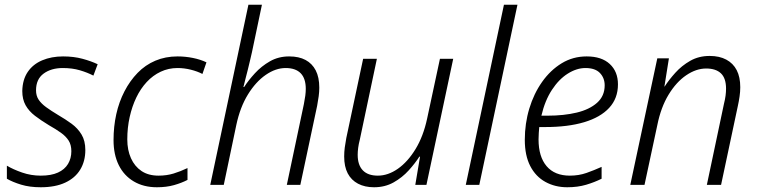

<svg xmlns="http://www.w3.org/2000/svg" viewBox="-20 -780 3192 810"><path d="M152 10Q105 10 69 -1Q33 -12 9 -26V-81Q36 -65 73.5 -52Q111 -39 152 -39Q196 -39 224.5 -52Q253 -65 267 -88.5Q281 -112 281 -142Q281 -169 269.5 -187Q258 -205 237 -220Q216 -235 186 -252Q153 -272 127.5 -291.5Q102 -311 88 -336Q74 -361 74 -396Q75 -444 97 -476.5Q119 -509 158 -525.5Q197 -542 246 -542Q291 -542 328 -532Q365 -522 392 -509L374 -461Q349 -474 317 -483.5Q285 -493 245 -493Q196 -493 164 -469.5Q132 -446 132 -399Q132 -376 143 -359.5Q154 -343 174.5 -328Q195 -313 225 -295Q256 -277 282 -258Q308 -239 324 -212.5Q340 -186 340 -147Q340 -100 318.5 -64.5Q297 -29 255 -9.5Q213 10 152 10Z M642 10Q586 10 544.5 -14.5Q503 -39 481 -83.5Q459 -128 459 -189Q459 -246 470.5 -298Q482 -350 505 -394.5Q528 -439 560.5 -472.5Q593 -506 635.5 -524Q678 -542 729 -542Q762 -542 794 -535.5Q826 -529 851 -517L834 -468Q813 -479 785 -486Q757 -493 729 -493Q691 -493 658 -477.5Q625 -462 599 -434Q573 -406 555 -368.5Q537 -331 527 -286Q517 -241 517 -192Q517 -147 532.5 -112.5Q548 -78 577 -58.5Q606 -39 649 -39Q683 -39 712.5 -48Q742 -57 771 -71V-21Q746 -8 714 1Q682 10 642 10Z M867 0 1028 -760H1085L1043 -560Q1039 -542 1034.5 -523.5Q1030 -505 1025.5 -486Q1021 -467 1016 -449Q1011 -431 1007 -413H1010Q1028 -441 1055.5 -471Q1083 -501 1119 -521.5Q1155 -542 1200 -542Q1241 -542 1269 -527Q1297 -512 1312 -483Q1327 -454 1327 -410Q1327 -393 1324.5 -374Q1322 -355 1318 -334L1247 0H1190L1262 -341Q1266 -361 1268 -376.5Q1270 -392 1270 -405Q1270 -449 1248.5 -471Q1227 -493 1185 -493Q1143 -493 1101 -464Q1059 -435 1026 -381.5Q993 -328 977 -253L924 0Z M1558 10Q1519 10 1490.5 -5Q1462 -20 1447 -48.5Q1432 -77 1432 -120Q1432 -139 1434.5 -158Q1437 -177 1441 -198L1512 -532H1570L1498 -191Q1493 -172 1491 -156Q1489 -140 1489 -127Q1489 -84 1510.5 -61.5Q1532 -39 1574 -39Q1617 -39 1658.5 -68Q1700 -97 1733 -151Q1766 -205 1782 -280L1836 -532H1892L1779 0H1732L1752 -119H1749Q1732 -92 1704.5 -61.5Q1677 -31 1640.5 -10.5Q1604 10 1558 10Z M1945 0 2106 -760H2163L2002 0Z M2373 10Q2322 10 2281 -12.5Q2240 -35 2217 -79.5Q2194 -124 2194 -190Q2194 -259 2213 -322Q2232 -385 2267 -434.5Q2302 -484 2349.5 -513Q2397 -542 2455 -542Q2518 -542 2552.5 -510Q2587 -478 2587 -424Q2587 -365 2550 -325Q2513 -285 2444.5 -264.5Q2376 -244 2280 -244H2255Q2254 -233 2253 -219.5Q2252 -206 2252 -192Q2252 -119 2286 -79Q2320 -39 2384 -39Q2422 -39 2454.5 -50.5Q2487 -62 2518 -76V-26Q2488 -11 2452.5 -0.5Q2417 10 2373 10ZM2290 -292Q2359 -292 2413 -305Q2467 -318 2499 -346.5Q2531 -375 2531 -420Q2531 -451 2511 -472Q2491 -493 2450 -493Q2413 -493 2375.5 -469.5Q2338 -446 2308.5 -401Q2279 -356 2264 -292Z M2639 0 2753 -534H2802L2783 -415H2784Q2802 -443 2829 -473Q2856 -503 2892 -523.5Q2928 -544 2974 -544Q3015 -544 3044 -528.5Q3073 -513 3088 -484Q3103 -455 3103 -412Q3103 -393 3100 -372.5Q3097 -352 3093 -334L3022 0H2962L3034 -341Q3039 -361 3041 -376.5Q3043 -392 3043 -406Q3043 -450 3021.5 -470.5Q3000 -491 2959 -491Q2917 -491 2875 -462.5Q2833 -434 2800.5 -380.5Q2768 -327 2753 -252L2699 0Z"/></svg>

Font: Noto Sans Display Light
Style: Italic
Weight: 300
Italic angle: -12°
Designer: Monotype Design Team
Foundry: Monotype Imaging Inc.
Version: Version 2.003